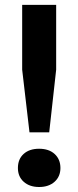

<svg xmlns="http://www.w3.org/2000/svg" viewBox="-20 -760 322 788"><path d="M101 -217 71 -474V-740H210.5V-474L182 -217ZM140.5 7.5Q101.5 7.5 77.5 -13.8Q53.5 -35 53.5 -70.5Q53.5 -107 77 -128.2Q100.5 -149.5 140.5 -149.5Q181 -149.5 204.5 -127.8Q228 -106 228 -70.5Q228 -35.5 204 -14Q180 7.5 140.5 7.5Z"/></svg>

Font: Encode Sans SC SemiBold
Style: Regular
Weight: 600
Version: Version 3.002